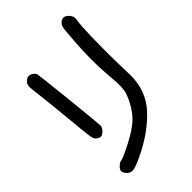

<svg xmlns="http://www.w3.org/2000/svg" viewBox="-220 -806 886 886"><g transform="rotate(-45 223.5 -363.0)"><path d="M85 -224.1Q79.6 -228.5 76.7 -236.3Q73.2 -244.1 70.3 -270.5Q68.4 -284.7 66.4 -305.7Q64.5 -327.1 61.5 -358.4Q57.1 -409.7 50.8 -466.3Q44.9 -522.9 41.5 -550.3Q35.2 -598.1 35.2 -609.9Q35.2 -621.6 41 -630.9Q44.4 -636.7 50.8 -641.1Q57.1 -646 62.5 -647.5Q74.2 -650.4 87.4 -642.6Q100.6 -634.3 103 -622.6Q104 -618.7 107.4 -586.9Q111.3 -555.7 115.7 -511.7Q118.7 -488.3 121.1 -462.4Q124 -437 126.5 -411.6Q132.3 -352.5 137.2 -305.2Q141.6 -258.3 141.6 -252.4Q141.6 -241.2 129.4 -227.5Q117.2 -214.4 106.4 -214.4Q102.5 -214.4 96.2 -217.3Q89.8 -220.2 85 -224.1ZM72.3 -11.7Q67.4 -17.1 63.5 -23.9Q59.6 -30.8 59.6 -35.2Q59.6 -45.9 72.8 -58.1Q85.4 -70.8 96.2 -70.8Q100.6 -70.8 122.1 -80.6Q143.6 -89.8 168.9 -103Q230 -134.8 259.8 -162.1Q289.6 -189.5 313.5 -235.8Q330.1 -268.1 333.5 -292Q335.4 -307.1 335.4 -324.7Q335.4 -335 335 -346.2Q334 -362.8 332 -382.8Q330.6 -402.8 329.1 -428.7Q327.1 -460 327.1 -502.9Q327.1 -545.9 331.1 -604Q335.9 -672.9 338.4 -689.5Q341.3 -706.5 349.6 -714.4Q360.4 -725.6 371.6 -725.6Q372.1 -725.6 372.6 -725.6Q383.8 -725.6 396 -713.4Q409.7 -699.2 409.7 -685.5Q409.7 -683.1 409.7 -680.7Q406.7 -664.1 404.3 -632.8Q401.4 -581.1 400.9 -500Q400.9 -488.3 400.9 -476.6Q400.9 -406.2 403.3 -332Q403.8 -324.7 403.8 -317.4Q403.8 -217.8 341.3 -148.4Q273.9 -74.7 165.5 -23.4Q122.1 -2.9 104 -0.5Q101.6 0 98.6 0Q84 -0.5 72.3 -11.7Z"/></g></svg>

Font: Casuwalt
Style: Regular
Weight: 400
Designer: Walter E Stewart
Version: 0.1